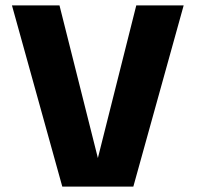

<svg xmlns="http://www.w3.org/2000/svg" viewBox="-20 -695 735 715"><path d="M212 0H476.5L664 -675H487.5L344.5 -106.5L201.5 -675H24.5Z"/></svg>

Font: Anybody
Style: Bold
Weight: 700
Designer: Tyler Finck
Foundry: Etcetera Type Company
Version: Version 1.110